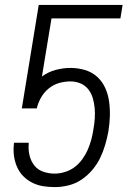

<svg xmlns="http://www.w3.org/2000/svg" viewBox="-20 -755 540 783"><path d="M204 8Q180 8 157 4.5Q134 1 113.5 -9Q93 -19 77 -34.5Q61 -50 51.5 -70Q42 -90 38 -113Q34 -136 36 -159L37 -173H97V-166Q95 -142 101 -119Q107 -96 121 -79Q135 -62 157 -54.5Q179 -47 203 -47Q224 -47 246 -54Q268 -61 285.5 -74.5Q303 -88 316.5 -107Q330 -126 338.5 -146Q347 -166 352.5 -186.5Q358 -207 361 -228Q365 -250 366.5 -272Q368 -294 366 -315Q364 -336 358 -356Q352 -376 339.5 -391.5Q327 -407 308 -415Q289 -423 267 -423Q244 -423 221 -416.5Q198 -410 178.5 -394Q159 -378 147 -356.5Q135 -335 130 -313H69L138 -735H480L471 -680H190L151 -443Q177 -462 207.5 -470Q238 -478 267 -478Q298 -478 326.5 -469.5Q355 -461 376 -442Q397 -423 409 -396.5Q421 -370 425 -340.5Q429 -311 428 -280.5Q427 -250 422 -219Q417 -192 409 -164.5Q401 -137 388.5 -111Q376 -85 356.5 -62Q337 -39 312.5 -22.5Q288 -6 259.5 1Q231 8 204 8Z"/></svg>

Font: Iosevka Curly Light
Style: Italic
Weight: 300
Italic angle: -9°
Monospace: yes
Designer: Belleve Invis
Foundry: Belleve Invis
Version: Version 22.1.2; ttfautohint (v1.8.4)